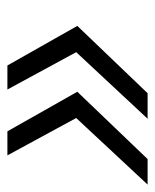

<svg xmlns="http://www.w3.org/2000/svg" viewBox="30 -523 419 519"><g transform="rotate(90 239.5 -263.5)"><path d="M157 -74 50 -263 232 -453H301L121 -260L222 -74ZM335 -74 228 -263 410 -453H479L299 -260L400 -74Z"/></g></svg>

Font: Montserrat
Style: Italic
Weight: 400
Italic angle: -11.3°
Designer: Julieta Ulanovsky
Foundry: Julieta Ulanovsky
Version: Version 9.000; ttfautohint (v1.8.4.7-5d5b)